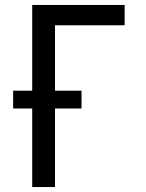

<svg xmlns="http://www.w3.org/2000/svg" viewBox="-20 -755 588 775"><path d="M110 0V-317H33V-389H110V-735H483V-653H202V-389H309V-317H202V0Z"/></svg>

Font: Iosevka Semi-Condensed Medium
Style: Regular
Weight: 500
Monospace: yes
Designer: Belleve Invis
Foundry: Belleve Invis
Version: Version 27.3.5